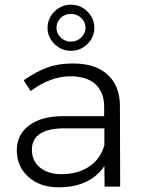

<svg xmlns="http://www.w3.org/2000/svg" viewBox="-20 -797 614 820"><path d="M353.5 -609.1Q324.2 -580.1 283.2 -580.1Q242.2 -580.1 212.6 -609.1Q183.1 -638.2 183.1 -678.2Q183.1 -718.3 212.6 -747.6Q242.2 -776.9 283.2 -776.9Q324.2 -776.9 353.5 -747.6Q382.8 -718.3 382.8 -678.2Q382.8 -638.2 353.5 -609.1ZM283.2 -737.8Q257.3 -737.8 239.3 -720.5Q221.2 -703.1 221.2 -678.2Q221.2 -653.8 239.5 -636.5Q257.8 -619.1 283.2 -619.1Q308.1 -619.1 326.7 -636.7Q345.2 -654.3 345.2 -678.2Q345.2 -703.1 326.7 -720.5Q308.1 -737.8 283.2 -737.8ZM493.2 0H426.8L425.8 -87.9Q364.3 2.9 230 2.9Q150.4 2.9 101.1 -41.7Q51.8 -86.4 51.8 -154.8Q51.8 -222.2 104.5 -261.5Q157.2 -300.8 249 -300.8H424.8V-340.8Q424.8 -402.8 387.9 -437Q351.1 -471.2 279.8 -471.2Q196.3 -471.2 110.8 -408.2L81.1 -454.1Q134.3 -491.2 182.1 -508.5Q230 -525.9 292 -525.9Q387.2 -525.9 439.2 -478.5Q491.2 -431.2 492.2 -347.2ZM242.2 -53.2Q312 -53.2 360.4 -85.2Q408.7 -117.2 425.8 -176.8V-249H256.8Q116.2 -249 116.2 -157.2Q116.2 -110.4 150.4 -81.8Q184.6 -53.2 242.2 -53.2Z"/></svg>

Font: Montserrat arm Light
Style: Regular
Weight: 300
Designer: Julieta Ulanovsky
Foundry: Julieta Ulanovsky
Version: Version 6.000;PS 006.000;hotconv 1.0.88;makeotf.lib2.5.64775